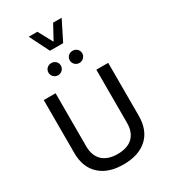

<svg xmlns="http://www.w3.org/2000/svg" viewBox="-267 -1259 1220 1388"><g transform="rotate(-30 343.0 -565.5)"><path d="M291 -972.7H400.9L483.4 -1137.2H412.1L346.2 -1016.1L280.8 -1137.2H208.5ZM202.1 -840.8C202.1 -813 225.1 -789.6 253.9 -789.6C282.7 -789.6 305.7 -813 305.7 -840.8C305.7 -869.6 282.7 -891.1 253.9 -891.1C225.1 -891.1 202.1 -869.6 202.1 -840.8ZM379.9 -840.8C379.9 -813 402.8 -789.6 431.6 -789.6C460.9 -789.6 483.9 -813 483.9 -840.8C483.9 -869.6 460.9 -891.1 431.6 -891.1C402.8 -891.1 379.9 -869.6 379.9 -840.8ZM512.7 -242.7C512.7 -141.6 455.6 -81.1 342.8 -81.1C231 -81.1 172.4 -141.6 172.4 -242.7V-686.5H73.7V-244.6C73.7 -165.5 97.2 -104 144.5 -60.5C191.4 -16.6 257.3 5.4 342.8 5.4C428.2 5.4 494.1 -16.6 541.5 -60.5C588.4 -104 611.8 -165.5 611.8 -244.6V-686.5H512.7Z"/></g></svg>

Font: Estedad Medium
Style: Regular
Weight: 500
Designer: Amin Abedi
Version: Version 7.3